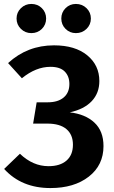

<svg xmlns="http://www.w3.org/2000/svg" viewBox="-20 -938 576 974"><path d="M139 -918Q171 -918 192.5 -896.5Q214 -875 214 -844Q214 -813 192.5 -791.5Q171 -770 139 -770Q108 -770 86 -791.5Q64 -813 64 -844Q64 -875 86 -896.5Q108 -918 139 -918ZM365 -918Q397 -918 419 -896.5Q441 -875 441 -844Q441 -813 419 -791.5Q397 -770 365 -770Q334 -770 312.5 -791.5Q291 -813 291 -844Q291 -875 312.5 -896.5Q334 -918 365 -918ZM236 16Q89 16 1 -81L81 -158Q147 -95 226 -95Q285 -95 317.5 -123.5Q350 -152 350 -204Q350 -255 317 -283Q284 -311 220 -311H148L166 -419H222Q274 -419 303 -443.5Q332 -468 332 -512Q332 -551 308.5 -575Q285 -599 236 -599Q162 -599 91 -541L21 -618Q119 -708 254 -708Q361 -708 422.5 -657.5Q484 -607 484 -527Q484 -466 445.5 -425Q407 -384 334 -368Q413 -359 459 -316Q505 -273 505 -197Q505 -100 430.5 -42Q356 16 236 16Z"/></svg>

Font: Fira Sans SemiBold
Style: Regular
Weight: 600
Designer: bBox Type GmbH & Carrois Corporate GbR & Edenspiekermann AG
Foundry: bBox Type GmbH & Carrois Corporate GbR & Edenspiekermann AG
Version: Version 4.301;PS 004.301;hotconv 1.0.88;makeotf.lib2.5.64775